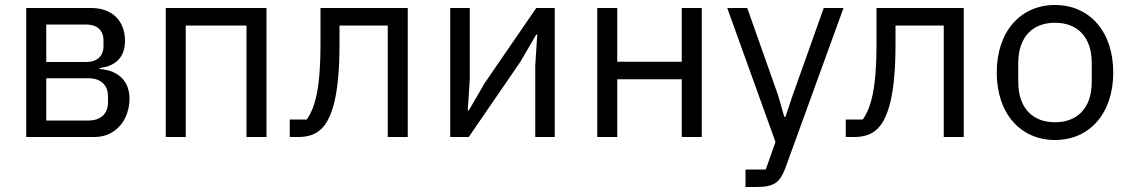

<svg xmlns="http://www.w3.org/2000/svg" viewBox="-20 -548 4520 768"><path d="M85 0H358C445 0 498 -71 498 -154C498 -218 459 -266 379 -272V-276C445 -284 480 -321 480 -385C480 -464 429 -516 345 -516H85ZM165 -66V-235H334C382 -235 412 -209 412 -162V-139C412 -92 382 -66 334 -66ZM165 -300V-450H324C368 -450 394 -427 394 -386V-364C394 -323 368 -300 324 -300Z M643 0H723V-446H966V0H1046V-516H643Z M1139 0H1170C1212 0 1242 -9 1267 -34C1307 -74 1338 -166 1338 -367V-446H1531V0H1611V-516H1262V-369C1262 -197 1241 -118 1207 -70H1139Z M1781 0H1855L2061 -300L2125 -410H2129L2121 -286V0H2199V-516H2125L1919 -216L1855 -106H1851L1859 -230V-516H1781Z M2369 0H2449V-231H2707V0H2787V-516H2707V-301H2449V-516H2369Z M3150 -165 3122 -81H3117L3093 -165L2969 -516H2889L3082 20L3043 130H2962V200H3003C3079 200 3100 182 3123 120L3354 -516H3275Z M3363 0H3394C3436 0 3466 -9 3491 -34C3531 -74 3562 -166 3562 -367V-446H3755V0H3835V-516H3486V-369C3486 -197 3465 -118 3431 -70H3363Z M4200 12C4338 12 4433 -94 4433 -258C4433 -422 4338 -528 4200 -528C4062 -528 3967 -422 3967 -258C3967 -94 4062 12 4200 12ZM4200 -59C4114 -59 4053 -112 4053 -221V-295C4053 -404 4114 -457 4200 -457C4286 -457 4347 -404 4347 -295V-221C4347 -112 4286 -59 4200 -59Z"/></svg>

Font: LVC Sans
Style: Regular
Weight: 400
Designer: Mike Abbink, Paul van der Laan, Pieter van Rosmalen
Foundry: Bold Monday
Version: Version 3.0